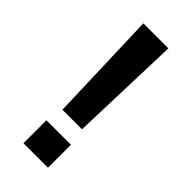

<svg xmlns="http://www.w3.org/2000/svg" viewBox="-223 -733 779 779"><g transform="rotate(45 166.5 -344.0)"><path d="M222.2 -208H109.9L94.2 -688H237.8ZM94.2 0V-131.8H234.9V0Z"/></g></svg>

Font: Liberation Sans
Style: Bold
Weight: 700
Designer: Steve Matteson
Foundry: Ascender Corporation
Version: Version 2.1.5